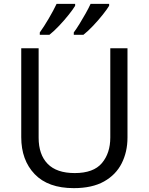

<svg xmlns="http://www.w3.org/2000/svg" viewBox="-20 -964 771 994"><path d="M640 -252Q640 -178 610 -118.5Q580 -59 518.5 -24.5Q457 10 362 10Q229 10 159.5 -62.5Q90 -135 90 -254V-714H180V-251Q180 -164 226.5 -116Q273 -68 367 -68Q464 -68 507.5 -119.5Q551 -171 551 -252V-714H640ZM545 -934Q535 -917 512 -888Q489 -859 462 -830.5Q435 -802 412 -784H362V-796Q376 -815 392 -841Q408 -867 423.5 -894.5Q439 -922 449 -944H545ZM369 -934Q359 -917 336 -888Q313 -859 286 -830.5Q259 -802 236 -784H186V-796Q207 -825 232 -867.5Q257 -910 273 -944H369Z"/></svg>

Font: Noto Sans Meroitic
Style: Regular
Weight: 400
Designer: Monotype Design Team
Foundry: Monotype Imaging Inc.
Version: Version 2.002; ttfautohint (v1.8.4.7-5d5b)